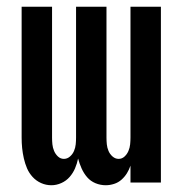

<svg xmlns="http://www.w3.org/2000/svg" viewBox="-20 -540 540 568"><path d="M132 8Q116 8 101.5 1.5Q87 -5 76.5 -16.5Q66 -28 60 -42Q54 -56 50.5 -71.5Q47 -87 45.5 -102Q44 -117 44 -133V-520H134V-133Q134 -123 135 -113Q136 -103 140 -93.5Q144 -84 151.5 -77Q159 -70 169 -70Q179 -70 187 -77Q195 -84 199 -93.5Q203 -103 204 -113Q205 -123 205 -133V-520H295V-133Q295 -123 296 -113Q297 -103 301 -93.5Q305 -84 313 -77Q321 -70 331 -70Q341 -70 348.5 -77Q356 -84 360 -93.5Q364 -103 365 -113Q366 -123 366 -133V-520H456V0H366V-50Q362 -38 355.5 -27.5Q349 -17 339.5 -8.5Q330 0 317.5 4Q305 8 293 8Q277 8 262.5 2Q248 -4 238 -15.5Q228 -27 221.5 -41.5Q215 -56 211 -71Q208 -56 202 -42Q196 -28 186 -16.5Q176 -5 161.5 1.5Q147 8 132 8Z"/></svg>

Font: Iosevka Semibold
Style: Regular
Weight: 600
Monospace: yes
Designer: Belleve Invis
Foundry: Belleve Invis
Version: Version 33.2.3; ttfautohint (v1.8.4)